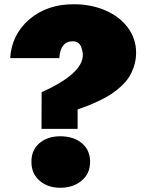

<svg xmlns="http://www.w3.org/2000/svg" viewBox="-20 -868 680 901"><path d="M175.3 -435.1Q368.7 -522.5 368.7 -609.9Q368.7 -617.7 366.9 -626.7Q365.2 -635.7 361.1 -647.5Q356.9 -659.2 346.7 -666.7Q336.4 -674.3 321.8 -674.3Q263.2 -674.3 258.3 -595.2H27.8Q34.7 -705.6 117.4 -776.9Q200.2 -848.1 325.7 -848.1Q408.2 -848.1 475.3 -818.8Q542.5 -789.6 580.6 -737.5Q618.7 -685.5 618.7 -621.1Q618.7 -587.9 609.1 -558.1Q599.6 -528.3 585 -505.6Q570.3 -482.9 547.1 -461.9Q523.9 -440.9 501.7 -426.3Q479.5 -411.6 449.5 -397.2Q419.4 -382.8 396.7 -373.8Q374 -364.7 344.2 -354.5V-263.2H174.8ZM262.7 13.2Q204.6 13.2 166 -19.8Q127.4 -52.7 127.4 -108.9Q127.4 -164.1 165.3 -196.3Q203.1 -228.5 262.7 -228.5Q324.7 -228.5 363.8 -196.3Q402.8 -164.1 402.8 -108.9Q402.8 -52.7 362.5 -19.8Q322.3 13.2 262.7 13.2Z"/></svg>

Font: Bevan
Style: Regular
Weight: 400
Foundry: vernon adams
Version: Version 1.000